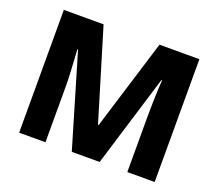

<svg xmlns="http://www.w3.org/2000/svg" viewBox="-119 -881 1193 1049"><g transform="rotate(20 477.5 -357.0)"><path d="M390 0 231 -537H227Q228 -517 230.5 -480Q233 -443 235 -400.5Q237 -358 237 -321V0H84V-714H315L474 -188H478L640 -714H872V0H713V-326Q713 -359 714 -400.5Q715 -442 716.5 -479Q718 -516 720 -536H716L552 0Z"/></g></svg>

Font: Noto Kufi Arabic ExtraBold
Style: Regular
Weight: 800
Designer: Monotype Design Team, David Williams, Khaled Hosny
Foundry: Google LLC
Version: Version 2.109; ttfautohint (v1.8.4.7-5d5b)